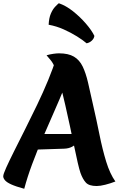

<svg xmlns="http://www.w3.org/2000/svg" viewBox="-39 -1135 735 1188"><path d="M399 -711Q386 -659 358 -590Q330 -521 295.5 -443Q261 -365 225.5 -282.5Q190 -200 160 -119.5Q130 -39 111 33Q59 19 30.5 6Q2 -7 -8.5 -20Q-19 -33 -19 -44Q-19 -57 -0.5 -98Q18 -139 48.5 -200Q79 -261 116 -334.5Q153 -408 190.5 -486Q228 -564 259 -639Q290 -714 309 -777ZM459 -65Q452 -85 442 -128Q432 -171 420 -229.5Q408 -288 394 -353.5Q380 -419 365 -484.5Q350 -550 334.5 -608Q319 -666 304 -708Q291 -743 275 -762Q259 -781 249 -793Q270 -799 290.5 -802Q311 -805 326 -805Q384 -805 418.5 -784.5Q453 -764 472.5 -723.5Q492 -683 505.5 -625Q519 -567 535 -494Q558 -394 576.5 -302Q595 -210 618 -135Q641 -60 675 -12Q644 0 612.5 8Q581 16 559 16Q512 16 492.5 -5Q473 -26 459 -65ZM187 -306H456Q453 -278 440.5 -258Q428 -238 407 -227Q386 -216 358 -215L142 -208ZM545 -913Q543 -897 529.5 -884Q516 -871 497 -867Q474 -887 437 -910Q400 -933 355.5 -953Q311 -973 262 -982Q264 -1024 275.5 -1050.5Q287 -1077 301.5 -1092.5Q316 -1108 325 -1115Q369 -1100 412.5 -1065.5Q456 -1031 492 -989.5Q528 -948 545 -913Z"/></svg>

Font: Merienda ExtraBold
Style: Regular
Weight: 800
Designer: Eduardo Rodriguez Tunni
Foundry: Eduardo Rodriguez Tunni
Version: Version 2.001